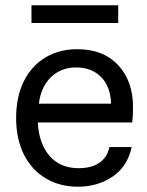

<svg xmlns="http://www.w3.org/2000/svg" viewBox="-20 -696 557 726"><path d="M99 -676H427V-609H99ZM480 -233H123Q127 -153 167.5 -106.5Q208 -60 277 -60Q325 -60 355 -80Q385 -100 394 -140H478Q462 -66 405.5 -28Q349 10 275 10Q206 10 153 -21.5Q100 -53 70.5 -111.5Q41 -170 41 -250Q41 -330 70 -388.5Q99 -447 151.5 -478.5Q204 -510 272 -510Q371 -510 427 -449.5Q483 -389 483 -291Q483 -257 480 -233ZM400 -304Q398 -369 362 -405Q326 -441 268 -441Q211 -441 173 -404.5Q135 -368 127 -304Z"/></svg>

Font: CBA Beacon Sans
Style: Regular
Weight: 400
Designer: Wei Huang
Foundry: Wei Huang
Version: Version 1.002